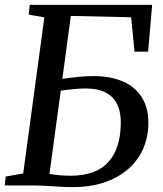

<svg xmlns="http://www.w3.org/2000/svg" viewBox="-20 -763 670 790"><path d="M200 3.5Q189.5 3 163.8 1.5Q138 0 122.5 0H-0.5L3.5 -36.5L75.5 -49.5L162.5 -691.5L98 -703L102.5 -743H606L589.5 -550.5H533.5L519.5 -692L271.5 -697.5L236.5 -438.5Q262.5 -442.5 297.5 -446.2Q332.5 -450 364.5 -450Q434.5 -450 485.2 -428Q536 -406 563.2 -363Q590.5 -320 590.5 -258Q590.5 -181.5 553.5 -121.5Q516.5 -61.5 445.8 -27.2Q375 7 277 7Q249 7 200 3.5ZM477 -258.5Q477 -399 332 -399Q311.5 -399 282 -396.2Q252.5 -393.5 230 -390L183.5 -47.5Q225 -40 270.5 -40Q375.5 -40 426.2 -96.8Q477 -153.5 477 -258.5Z"/></svg>

Font: Merriweather Text
Style: Italic
Weight: 400
Italic angle: -7.8°
Designer: Eben Sorkin
Foundry: Eben Sorkin
Version: Version 2.100